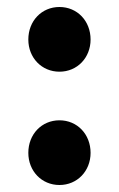

<svg xmlns="http://www.w3.org/2000/svg" viewBox="-20 -517 340 549"><path d="M61 -404C61 -352 99 -312 150 -312C201 -312 239 -352 239 -404C239 -457 201 -497 150 -497C99 -497 61 -457 61 -404ZM61 -80C61 -28 99 12 150 12C201 12 239 -28 239 -80C239 -133 201 -173 150 -173C99 -173 61 -133 61 -80Z"/></svg>

Font: Cambridge Sans Bold
Style: Regular
Weight: 700
Version: Version 2.020;PS 002.020;hotconv 1.0.88;makeotf.lib2.5.64775